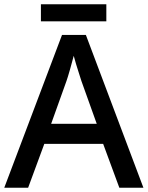

<svg xmlns="http://www.w3.org/2000/svg" viewBox="-20 -881 694 901"><path d="M540 0 464 -206H188L112 0H0L271 -717H383L653 0ZM362 -501Q359 -512 351.5 -534Q344 -556 337 -580Q330 -604 326 -619Q318 -588 308 -553Q298 -518 292 -501L220 -300H434ZM479 -861V-781H172V-861Z"/></svg>

Font: Noto Sans Sinhala UI Medium
Style: Regular
Weight: 500
Designer: Jelle Bosma - Monotype Design Team
Foundry: Monotype Imaging Inc.
Version: Version 2.006; ttfautohint (v1.8.4.7-5d5b)